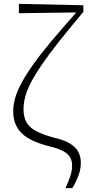

<svg xmlns="http://www.w3.org/2000/svg" viewBox="-20 -762 464 988"><path d="M317 206Q332 173 341.5 145Q351 117 351 90Q351 67 342 49.5Q333 32 308.5 17.5Q284 3 238 -8Q186 -21 149.5 -38Q113 -55 91 -77Q69 -99 58.5 -127Q48 -155 48 -190Q48 -222 58 -257.5Q68 -293 90.5 -335Q113 -377 151 -430.5Q189 -484 245.5 -551.5Q302 -619 379 -705L371 -681V-698L77 -694V-742L409 -735V-701Q335 -613 282 -546Q229 -479 194 -427.5Q159 -376 138.5 -336Q118 -296 109.5 -263Q101 -230 101 -199Q101 -161 115.5 -134Q130 -107 165 -88Q200 -69 260 -53Q312 -41 341.5 -22.5Q371 -4 383.5 20.5Q396 45 396 77Q396 100 390 121.5Q384 143 374.5 164Q365 185 352 206Z"/></svg>

Font: Source Serif 4 Light
Style: Regular
Weight: 300
Designer: Frank Grießhammer
Foundry: Adobe Systems Incorporated
Version: Version 4.004;hotconv 1.0.116;makeotfexe 2.5.65601